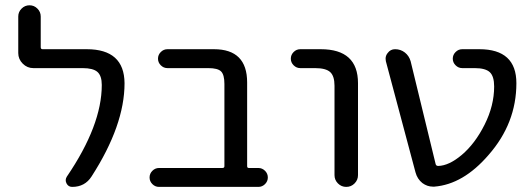

<svg xmlns="http://www.w3.org/2000/svg" viewBox="-20 -735 2032 734"><path d="M311.5 -546.9Q455.1 -546.9 456.1 -417Q456.1 -255.9 330.1 -60.5Q304.7 -20.5 255.9 -20.5Q241.2 -20.5 234.4 -33.7Q227.5 -46.9 235.4 -59.6Q369.1 -255.9 369.1 -410.2Q369.1 -445.3 352.5 -460Q335.9 -474.6 295.9 -474.6H107.4Q84 -474.6 66.9 -491.7Q49.8 -508.8 49.8 -532.2V-671.9Q49.8 -689.5 62.5 -702.1Q75.2 -714.8 92.8 -714.8Q110.4 -714.8 123 -702.1Q135.7 -689.5 135.7 -671.9V-554.7Q135.7 -546.9 142.6 -546.9Z M837.9 -414.1Q837.9 -449.2 825.2 -461.9Q812.5 -474.6 776.4 -474.6H620.1Q605.5 -474.6 594.7 -485.4Q584 -496.1 584 -510.7Q584 -525.4 594.7 -536.1Q605.5 -546.9 620.1 -546.9H797.9Q924.8 -546.9 924.8 -419.9V-99.6Q924.8 -92.8 931.6 -92.8H967.8Q982.4 -92.8 993.2 -82Q1003.9 -71.3 1003.9 -56.6Q1003.9 -42 993.2 -31.2Q982.4 -20.5 967.8 -20.5H587.9Q573.2 -20.5 562.5 -31.2Q551.8 -42 551.8 -56.6Q551.8 -71.3 562.5 -82Q573.2 -92.8 587.9 -92.8H830.1Q837.9 -92.8 837.9 -99.6Z M1127.9 -474.6Q1113.3 -474.6 1102.5 -485.4Q1091.8 -496.1 1091.8 -510.7Q1091.8 -525.4 1102.5 -536.1Q1113.3 -546.9 1127.9 -546.9H1206.1Q1348.6 -546.9 1348.6 -417V-65.4Q1348.6 -46.9 1335.4 -33.7Q1322.3 -20.5 1303.7 -20.5Q1285.2 -20.5 1272 -33.7Q1258.8 -46.9 1258.8 -65.4V-407.2Q1258.8 -444.3 1242.2 -459.5Q1225.6 -474.6 1184.6 -474.6Z M1745.1 -142.6Q1795.9 -185.5 1832.5 -258.3Q1869.1 -331.1 1869.1 -404.3Q1869.1 -443.4 1852.5 -459Q1835.9 -474.6 1794.9 -474.6H1747.1Q1732.4 -474.6 1721.7 -485.4Q1710.9 -496.1 1710.9 -510.7Q1710.9 -525.4 1721.7 -536.1Q1732.4 -546.9 1747.1 -546.9H1812.5Q1954.1 -546.9 1954.1 -417Q1954.1 -263.7 1847.7 -142.6Q1751 -30.3 1640.6 -21.5Q1637.7 -21.5 1634.8 -21.5Q1613.3 -21.5 1594.7 -35.2Q1575.2 -50.8 1568.4 -76.2L1455.1 -501Q1454.1 -505.9 1454.1 -510.7Q1454.1 -522.5 1461.9 -532.2Q1472.7 -546.9 1490.2 -546.9Q1511.7 -546.9 1527.8 -534.2Q1543.9 -521.5 1549.8 -501L1645.5 -107.4Q1647.5 -100.6 1655.3 -100.6Q1696.3 -101.6 1745.1 -142.6Z"/></svg>

Font: Gen Jyuu Gothic P Regular
Style: Regular
Weight: 400
Designer: [Source Han Sans]
Ryoko NISHIZUKA  (kana & ideographs); Paul D. Hunt (Latin, Greek & Cyrillic); Wenlong ZHANG  (bopomofo
Version: Version 1.002.20150607